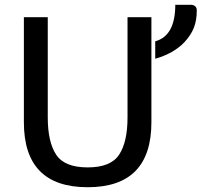

<svg xmlns="http://www.w3.org/2000/svg" viewBox="-20 -772 844 804"><path d="M804 -729Q804 -686 791.5 -655Q779 -624 752 -595Q707 -548 630 -526V-599Q714 -622 714 -752H779Q790 -752 797 -746Q804 -740 804 -729ZM347 12Q80 12 80 -260V-700H180V-280Q180 -178 215 -124.5Q250 -71 347 -71Q444 -71 479 -124.5Q514 -178 514 -280V-700H614V-260Q614 12 347 12Z"/></svg>

Font: Voces
Style: Regular
Weight: 400
Designer: Ana Paula Megda, Pablo Ugerman
Foundry: Ana Paula Megda, Pablo Ugerman
Version: Version 1.100